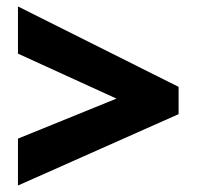

<svg xmlns="http://www.w3.org/2000/svg" viewBox="-20 -657 606 590"><path d="M35.2 -86.9 528.8 -306.2V-390.1L35.2 -637.2V-492.2L337.9 -354L35.2 -231Z"/></svg>

Font: Sahel Black
Style: Bold
Weight: 900
Foundry: Saber Rastikerdar (saber.rastikerdar@gmail.com)
Version: Version 3.4.0